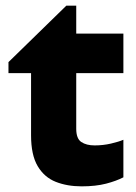

<svg xmlns="http://www.w3.org/2000/svg" viewBox="-20 -649 482 680"><path d="M417 -21Q392 -8 355.5 1.5Q319 11 269 11Q218 11 177.5 -5Q137 -21 113.5 -60.5Q90 -100 90 -170V-390H10V-429L215 -629H250V-530H417V-390H250V-193Q250 -158 268 -146Q286 -134 315 -134Q345 -134 373 -140.5Q401 -147 417 -154Z"/></svg>

Font: Roundo Variable
Style: Regular
Weight: 200
Designer: Shiva Nallaperumal
Foundry: Indian Type Foundry
Version: Version 2.000